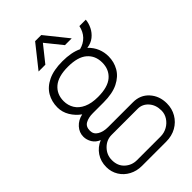

<svg xmlns="http://www.w3.org/2000/svg" viewBox="-273 -801 1061 1061"><g transform="rotate(-45 258.0 -270.5)"><path d="M164 182Q124 182 91 164.5Q58 147 39 116Q20 85 20 47Q20 3 42.5 -30.5Q65 -64 104 -80Q76 -91 62.5 -114Q49 -137 49 -161Q49 -194 72 -219.5Q95 -245 132 -253Q101 -275 81.5 -307.5Q62 -340 62 -377Q62 -422 83 -458.5Q104 -495 148.5 -516.5Q193 -538 262 -538Q297 -538 326 -532.5Q355 -527 378 -516Q413 -525 435.5 -548.5Q458 -572 466 -609H516Q514 -584 501.5 -558.5Q489 -533 466.5 -515Q444 -497 412 -493Q438 -468 450 -438.5Q462 -409 462 -377Q462 -333 441 -296.5Q420 -260 376 -238Q332 -216 262 -216H178Q144 -216 121 -203.5Q98 -191 98 -159Q98 -131 122.5 -116.5Q147 -102 183 -102H378Q435 -102 470.5 -62.5Q506 -23 506 35Q506 76 486.5 109.5Q467 143 432.5 162.5Q398 182 353 182ZM167 140H351Q380 140 404 126.5Q428 113 442.5 90.5Q457 68 457 42Q457 -2 432 -30Q407 -58 371 -58H167Q127 -58 98 -28.5Q69 1 69 42Q69 87 98 113.5Q127 140 167 140ZM262 -259Q339 -259 376 -291Q413 -323 413 -377Q413 -431 376 -463Q339 -495 262 -495Q186 -495 148.5 -463Q111 -431 111 -377Q111 -344 127.5 -317Q144 -290 178 -274.5Q212 -259 262 -259ZM129 -591 234 -723H282L388 -591H335L243 -705H273L182 -591Z"/></g></svg>

Font: Archivo SemiBold Thin
Style: Regular
Weight: 250
Version: Version 2.001